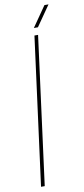

<svg xmlns="http://www.w3.org/2000/svg" viewBox="-104 -987 447 1023"><g transform="rotate(-10 119.5 -475.0)"><path d="M30.8 0 136.2 -799.8H155.8L50.8 0ZM216.8 -950.2H238.8L162.1 -839.8H140.1Z"/></g></svg>

Font: Cooper Hewitt
Style: Thin Italic
Weight: 702
Designer: Village Type and Design LLC
Foundry: Cooper Hewitt Smithsonian Design Museum
Version: 1.000